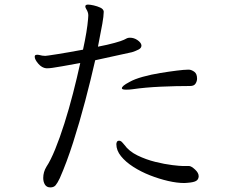

<svg xmlns="http://www.w3.org/2000/svg" viewBox="-20 -793 1040 835"><path d="M595 -594Q595 -584 582.5 -577.5Q570 -571 554 -566L394 -531Q375 -447 350.5 -354Q326 -261 298 -173.5Q270 -86 240 -18Q230 3 222 12.5Q214 22 199 22Q183 22 175.5 10Q168 -2 168 -19Q168 -45 182 -68Q200 -95 220 -144Q240 -193 260 -256Q280 -319 297.5 -387Q315 -455 329 -519Q280 -510 251.5 -505Q223 -500 208.5 -498Q194 -496 186 -496H181Q162 -498 146.5 -516Q131 -534 131 -546Q131 -553 136 -554Q138 -555 141 -555Q146 -555 152.5 -553.5Q159 -552 164 -551Q168 -551 171 -550.5Q174 -550 177 -550Q182 -550 229.5 -557.5Q277 -565 341 -577Q350 -618 355.5 -651.5Q361 -685 363 -710Q363 -713 363.5 -717.5Q364 -722 364 -726Q364 -733 362 -739Q360 -746 355.5 -753Q351 -760 351 -765Q351 -773 363 -773Q372 -773 387.5 -769.5Q403 -766 416 -760Q429 -754 431 -744V-740Q431 -724 425 -689.5Q419 -655 406 -590Q448 -598 478.5 -606.5Q509 -615 519 -620L533 -627Q536 -628 539 -628.5Q542 -629 545 -629Q563 -629 578 -618.5Q593 -608 595 -597ZM803 -490Q814 -489 825.5 -480.5Q837 -472 837 -451Q837 -440 830.5 -429.5Q824 -419 807 -419Q746 -419 679 -416Q612 -413 557 -405Q550 -404 543 -403.5Q536 -403 529 -403Q510 -403 510 -409Q510 -414 517.5 -420.5Q525 -427 544 -437Q565 -449 601 -459Q637 -469 677 -475.5Q717 -482 749.5 -486Q782 -490 797 -490ZM844 -25Q843 -12 832.5 -6Q822 0 796 2Q792 2 789 2.5Q786 3 782 3Q750 3 711 -6Q672 -15 632.5 -30.5Q593 -46 559.5 -67.5Q526 -89 506 -114Q486 -139 486 -166Q486 -171 488.5 -176Q491 -181 498 -181Q505 -181 511 -174.5Q517 -168 521 -163Q541 -135 578 -117Q615 -99 655.5 -89Q696 -79 729.5 -75Q763 -71 776 -71H803Q813 -70 828.5 -55.5Q844 -41 844 -27Z"/></svg>

Font: Moon Stars Kai T
Style: Regular
Weight: 400
Designer: GuiWonder
Version: Version 1.101